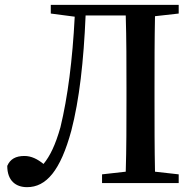

<svg xmlns="http://www.w3.org/2000/svg" viewBox="-20 -757 810 794"><path d="M719 -701V-737H190V-701L289 -688C280 -510 260 -355 230 -231C209 -157 187 -112 160 -79C135 -99 110 -112 81 -112C45 -112 22 -99 10 -71C10 -10 45 17 92 17C171 17 230 -51 275 -217C308 -344 326 -503 334 -693H500C503 -594 503 -494 503 -394V-343C503 -244 503 -145 500 -47L402 -36V0H719V-36L621 -47C619 -145 619 -244 619 -343V-394C619 -493 619 -592 621 -690Z"/></svg>

Font: Source Han Serif CN SemiBold
Style: Regular
Weight: 600
Designer: Ryoko NISHIZUKA 西塚涼子 (kana & ideographs); Frank Grießhammer (Latin, Greek & Cyrillic); Wenlong ZHANG 张文龙 (bopomofo); San
Foundry: Adobe Systems Incorporated
Version: Version 1.000;PS 1;hotconv 16.6.53;makeotf.lib2.5.65590